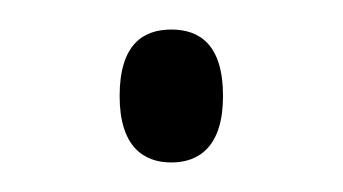

<svg xmlns="http://www.w3.org/2000/svg" viewBox="-20 -104 232 130"><path d="M96 6C115 6 131 -5 131 -39C131 -74 115 -84 96 -84C77 -84 61 -74 61 -39C61 -5 77 6 96 6Z"/></svg>

Font: Noto Serif Devanagari SemiCondensed ExtraLight
Style: Regular
Weight: 200
Width: 4
Designer: Universal Thirst, Indian Type Foundry and the Monotype Design Team
Foundry: Monotype Imaging Inc.
Version: Version 2.004